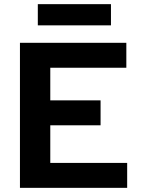

<svg xmlns="http://www.w3.org/2000/svg" viewBox="-20 -904 690 924"><path d="M76 0V-698H588V-578H222V-421H464V-301H222V-120H592V0ZM162 -782V-884H514V-782Z"/></svg>

Font: Azeret Mono SemiBold
Style: Regular
Weight: 600
Designer: Martin Vácha
Foundry: Displaay
Version: Version 1.002